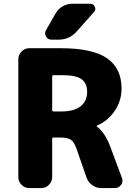

<svg xmlns="http://www.w3.org/2000/svg" viewBox="-20 -1008 709 1008"><path d="M261.7 -286.1Q253.9 -286.1 253.9 -279.3V-78.1Q253.9 -54.7 236.8 -37.6Q219.7 -20.5 196.3 -20.5H133.8Q110.4 -20.5 93.3 -37.6Q76.2 -54.7 76.2 -78.1V-697.3Q76.2 -720.7 93.3 -737.8Q110.4 -754.9 133.8 -754.9H298.8Q465.8 -754.9 542 -702.1Q618.2 -649.4 618.2 -543Q618.2 -475.6 578.1 -419.9Q541 -370.1 490.2 -349.6Q488.3 -348.6 487.8 -346.2Q487.3 -343.8 489.3 -342.8Q532.2 -311.5 561.5 -231.4L620.1 -74.2Q623 -67.4 623 -59.6Q623 -47.9 616.2 -38.1Q603.5 -20.5 583 -20.5H511.7Q486.3 -20.5 464.8 -35.6Q443.4 -50.8 434.6 -75.2L383.8 -220.7Q371.1 -260.7 353.5 -273.4Q335.9 -286.1 295.9 -286.1ZM272.5 -938.5Q286.1 -961.9 309.6 -975.1Q333 -988.3 359.4 -988.3H454.1Q470.7 -988.3 477.5 -972.7Q480.5 -966.8 480.5 -961.9Q480.5 -953.1 473.6 -945.3L382.8 -842.8Q344.7 -799.8 287.1 -799.8H250Q230.5 -799.8 221.7 -816.4Q216.8 -825.2 216.8 -833.5Q216.8 -841.8 221.7 -849.6ZM308.6 -613.3H261.7Q253.9 -613.3 253.9 -605.5V-429.7Q253.9 -422.9 261.7 -422.9H301.8Q369.1 -422.9 403.3 -450.2Q437.5 -477.5 437.5 -525.4Q437.5 -570.3 408.7 -591.8Q379.9 -613.3 308.6 -613.3Z"/></svg>

Font: Gen Jyuu Gothic Heavy
Style: Bold
Weight: 900
Designer: [Source Han Sans]
Ryoko NISHIZUKA  (kana & ideographs); Paul D. Hunt (Latin, Greek & Cyrillic); Wenlong ZHANG  (bopomofo
Version: Version 1.002.20150607